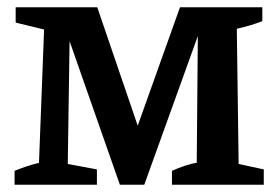

<svg xmlns="http://www.w3.org/2000/svg" viewBox="-20 -507 766 527"><path d="M635 -57 704 -42V0H452V-38Q469 -46 489 -52.5Q509 -59 520 -60L523 -408L376 0H309L171 -394L166 -57L246 -42V0H20V-38Q37 -45 53.5 -50.5Q70 -56 87 -60L101 -426L23 -445V-487H247L358 -162L474 -487H700V-449Q670 -437 630 -428Z"/></svg>

Font: Piazzolla SemiBold
Style: Regular
Weight: 600
Designer: Juan Pablo del Peral
Foundry: Huerta Tipografica
Version: Version 1.330